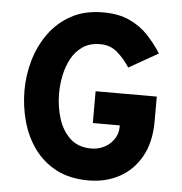

<svg xmlns="http://www.w3.org/2000/svg" viewBox="-52 -762 783 824"><g transform="rotate(5 339.5 -350.0)"><path d="M359.5 12Q278.5 12 220.5 -18.2Q162.5 -48.5 125 -100.2Q87.5 -152 69.8 -216.8Q52 -281.5 52 -350Q52 -414.5 70.2 -478.5Q88.5 -542.5 126.2 -595.2Q164 -648 222 -680Q280 -712 359.5 -712Q427 -712 474.5 -689.8Q522 -667.5 555 -632Q588 -596.5 613 -557L487 -485.5Q464 -521.5 433.2 -548.2Q402.5 -575 359.5 -575Q314 -575 283.5 -554Q253 -533 235 -499.5Q217 -466 209 -426.5Q201 -387 201 -350Q201 -293 217 -241.8Q233 -190.5 267.8 -158Q302.5 -125.5 359.5 -125.5Q390 -125.5 415.8 -139.2Q441.5 -153 457 -176.2Q472.5 -199.5 472.5 -227V-235H356.5V-372H620V-265.5Q620 -176 585.5 -114Q551 -52 492 -20Q433 12 359.5 12Z"/></g></svg>

Font: Overpass ExtraBold
Style: Regular
Weight: 800
Designer: Delve Withrington, Dave Bailey, Thomas Jockin
Foundry: Delve Fonts LLC
Version: Version 4.000; ttfautohint (v1.8.3)